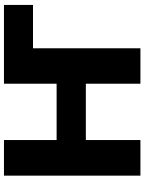

<svg xmlns="http://www.w3.org/2000/svg" viewBox="103 -848 745 992"><g transform="rotate(-90 476.0 -352.5)"><path d="M64 0V-705H248V-433H539V-705H946V-555H722V0H539V-282H248V0Z"/></g></svg>

Font: Nunito Sans Black
Style: Regular
Weight: 900
Designer: Vernon Adams
Foundry: Vernon Adams
Version: Version 3.006; ttfautohint (v1.8.3)